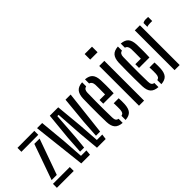

<svg xmlns="http://www.w3.org/2000/svg" viewBox="-19 -1422 2049 2049"><g transform="rotate(-45 1006.0 -397.0)"><path d="M22 -539.5V-599L277.5 -600V-540.5ZM36.5 -98 179.5 -502H259L114.5 -98ZM18 0V-59.5H272V0Z M386 0 318.5 -600H396L424.5 -297.5L441 -59.5H523L517.5 0ZM706 -98 719 -297.5 748 -600H825.5L768.5 -98ZM623 0 602 -230.5 581.5 -538H562.5L540.5 -230.5L527 -98H466L479 -297.5L508.5 -597.5H635.5L664 -297.5L680.5 -59.5H762.5L754.5 0Z M1002.5 -285V-341H1086Q1087 -390.5 1086.8 -430Q1086.5 -469.5 1086 -487.5Q1082.5 -536 1048.5 -544.5V-606.5Q1106 -602 1132 -572.2Q1158 -542.5 1161 -480Q1162 -457.5 1162.5 -403.5Q1163 -349.5 1160 -285ZM889 -121.5Q887.5 -171.5 887 -235Q886.5 -298.5 887 -362.2Q887.5 -426 889 -477.5Q892 -541 919 -571.5Q946 -602 1004.5 -606V-545Q967 -536.5 966 -487.5Q964.5 -419 964 -360Q963.5 -301 964 -242Q964.5 -183 966 -114.5Q966.5 -86 975.2 -72.5Q984 -59 1004.5 -55.5V6.5Q945 2 918.2 -28.2Q891.5 -58.5 889 -121.5ZM1048.5 6.5V-55.5Q1067.5 -59.5 1076 -73Q1084.5 -86.5 1086 -114.5Q1086.5 -132.5 1086.5 -156.2Q1086.5 -180 1085 -209.5H1160Q1161.5 -189 1161.8 -165Q1162 -141 1161 -121.5Q1158 -58 1132.5 -27.8Q1107 2.5 1048.5 6.5Z M1237 -716V-800H1348V-716ZM1257 0V-600H1334V0Z M1542.5 -285V-341H1626Q1627 -390.5 1626.8 -430Q1626.5 -469.5 1626 -487.5Q1622.5 -536 1588.5 -544.5V-606.5Q1646 -602 1672 -572.2Q1698 -542.5 1701 -480Q1702 -457.5 1702.5 -403.5Q1703 -349.5 1700 -285ZM1429 -121.5Q1427.5 -171.5 1427 -235Q1426.5 -298.5 1427 -362.2Q1427.5 -426 1429 -477.5Q1432 -541 1459 -571.5Q1486 -602 1544.5 -606V-545Q1507 -536.5 1506 -487.5Q1504.5 -419 1504 -360Q1503.5 -301 1504 -242Q1504.5 -183 1506 -114.5Q1506.5 -86 1515.2 -72.5Q1524 -59 1544.5 -55.5V6.5Q1485 2 1458.2 -28.2Q1431.5 -58.5 1429 -121.5ZM1588.5 6.5V-55.5Q1607.5 -59.5 1616 -73Q1624.5 -86.5 1626 -114.5Q1626.5 -132.5 1626.5 -156.2Q1626.5 -180 1625 -209.5H1700Q1701.5 -189 1701.8 -165Q1702 -141 1701 -121.5Q1698 -58 1672.5 -27.8Q1647 2.5 1588.5 6.5Z M1915.5 -532V-589.5Q1932.5 -602 1963 -602Q1971.5 -602 1980.8 -601.5Q1990 -601 1996 -600.5V-539.5H1964Q1934.5 -539.5 1915.5 -532ZM1794 0V-600H1871V0Z"/></g></svg>

Font: Big Shoulders Stencil Display Medium
Style: Regular
Weight: 500
Designer: Patric King
Foundry: XO Type Co
Version: Version 1.000